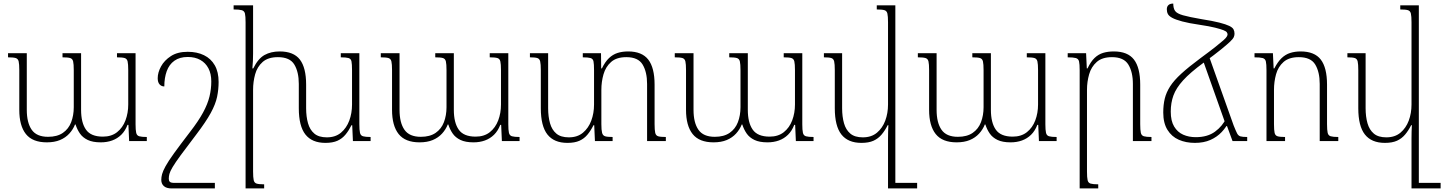

<svg xmlns="http://www.w3.org/2000/svg" viewBox="-20 -790 8086 1075"><path d="M635 -492H739V-94Q739 -62 742.5 -46.5Q746 -31 759.5 -27Q773 -23 802 -23V0H703L699 -91H694Q681 -57 659 -35.5Q637 -14 608 -3.5Q579 7 544 7Q499 7 471 -6.5Q443 -20 427.5 -42.5Q412 -65 403 -93H400Q389 -65 368 -42Q347 -19 316 -6Q285 7 242 7Q162 7 125 -39.5Q88 -86 88 -175V-398Q88 -431 84.5 -446Q81 -461 68 -465Q55 -469 25 -469V-492H130V-175Q130 -103 157.5 -63.5Q185 -24 249 -24Q300 -24 332 -46Q364 -68 378.5 -106Q393 -144 393 -190V-397Q393 -431 389.5 -446Q386 -461 373 -465Q360 -469 330 -469V-492H434V-175Q434 -103 461.5 -64Q489 -25 556 -25Q604 -25 635.5 -50Q667 -75 682.5 -116Q698 -157 698 -205V-397Q698 -431 694.5 -446Q691 -461 678 -465Q665 -469 635 -469Z M1031 -500Q1083 -500 1122 -481Q1161 -462 1182.5 -424.5Q1204 -387 1204 -331Q1204 -289 1195.5 -248Q1187 -207 1160 -157.5Q1133 -108 1079 -37Q1024 35 992.5 78Q961 121 946.5 145.5Q932 170 928.5 184Q925 198 925 211Q925 222 931 228Q937 234 957 234H1183V265H941Q912 265 897.5 252Q883 239 883 217Q883 202 887.5 185Q892 168 907 140.5Q922 113 954.5 68Q987 23 1043 -50Q1091 -112 1117 -160Q1143 -208 1153 -250Q1163 -292 1163 -334Q1163 -377 1147 -407.5Q1131 -438 1101.5 -454.5Q1072 -471 1031 -471Q986 -471 956.5 -450Q927 -429 913.5 -391.5Q900 -354 900 -306Q884 -306 873.5 -317.5Q863 -329 863 -352Q863 -384 881.5 -418Q900 -452 937 -476Q974 -500 1031 -500Z M1992 -95Q1992 -62 1995.5 -46.5Q1999 -31 2012.5 -27Q2026 -23 2055 -23V0H1956L1952 -89H1948Q1933 -59 1914.5 -36.5Q1896 -14 1869.5 -2Q1843 10 1802 10Q1727 10 1690 -37Q1653 -84 1653 -184V-320Q1653 -387 1628 -428.5Q1603 -470 1536 -470Q1481 -470 1450.5 -443Q1420 -416 1408.5 -374Q1397 -332 1397 -287V170Q1397 204 1400.5 219Q1404 234 1417 238Q1430 242 1459 242V265H1355V-665Q1355 -699 1351.5 -714Q1348 -729 1333.5 -733Q1319 -737 1288 -737V-760H1397V-490Q1397 -469 1396 -448Q1395 -427 1393 -407H1398Q1425 -462 1461 -482Q1497 -502 1546 -502Q1624 -502 1659 -456.5Q1694 -411 1694 -316V-184Q1694 -137 1704.5 -100Q1715 -63 1740 -42Q1765 -21 1810 -21Q1858 -21 1889 -47Q1920 -73 1935.5 -114.5Q1951 -156 1951 -205V-397Q1951 -431 1948 -446Q1945 -461 1931.5 -465Q1918 -469 1888 -469V-492H1992Z M2722 -492H2826V-94Q2826 -62 2829.5 -46.5Q2833 -31 2846.5 -27Q2860 -23 2889 -23V0H2790L2786 -91H2781Q2768 -57 2746 -35.5Q2724 -14 2695 -3.5Q2666 7 2631 7Q2586 7 2558 -6.5Q2530 -20 2514.5 -42.5Q2499 -65 2490 -93H2487Q2476 -65 2455 -42Q2434 -19 2403 -6Q2372 7 2329 7Q2249 7 2212 -39.5Q2175 -86 2175 -175V-398Q2175 -431 2171.5 -446Q2168 -461 2155 -465Q2142 -469 2112 -469V-492H2217V-175Q2217 -103 2244.5 -63.5Q2272 -24 2336 -24Q2387 -24 2419 -46Q2451 -68 2465.5 -106Q2480 -144 2480 -190V-397Q2480 -431 2476.5 -446Q2473 -461 2460 -465Q2447 -469 2417 -469V-492H2521V-175Q2521 -103 2548.5 -64Q2576 -25 2643 -25Q2691 -25 2722.5 -50Q2754 -75 2769.5 -116Q2785 -157 2785 -205V-397Q2785 -431 2781.5 -446Q2778 -461 2765 -465Q2752 -469 2722 -469Z M3645 -95Q3645 -62 3648.5 -46.5Q3652 -31 3665 -27Q3678 -23 3708 -23V0H3603V-320Q3603 -387 3578 -428.5Q3553 -470 3487 -470Q3432 -470 3401.5 -443Q3371 -416 3359 -374Q3347 -332 3347 -287V-95Q3347 -62 3351 -46.5Q3355 -31 3368 -27Q3381 -23 3410 -23V0H3311L3307 -89H3303Q3288 -59 3269.5 -36.5Q3251 -14 3224.5 -2Q3198 10 3157 10Q3082 10 3045 -37Q3008 -84 3008 -184V-397Q3008 -431 3004.5 -446Q3001 -461 2988.5 -465Q2976 -469 2947 -469V-492H3049V-184Q3049 -137 3059.5 -100Q3070 -63 3095 -42Q3120 -21 3165 -21Q3213 -21 3244 -47Q3275 -73 3290.5 -114.5Q3306 -156 3306 -205V-397Q3306 -431 3303 -446Q3300 -461 3286.5 -465Q3273 -469 3243 -469V-492H3345L3346 -407H3350Q3368 -444 3389.5 -464.5Q3411 -485 3437.5 -493.5Q3464 -502 3497 -502Q3574 -502 3609.5 -456.5Q3645 -411 3645 -316Z M4368 -492H4472V-94Q4472 -62 4475.5 -46.5Q4479 -31 4492.5 -27Q4506 -23 4535 -23V0H4436L4432 -91H4427Q4414 -57 4392 -35.5Q4370 -14 4341 -3.5Q4312 7 4277 7Q4232 7 4204 -6.5Q4176 -20 4160.5 -42.5Q4145 -65 4136 -93H4133Q4122 -65 4101 -42Q4080 -19 4049 -6Q4018 7 3975 7Q3895 7 3858 -39.5Q3821 -86 3821 -175V-398Q3821 -431 3817.5 -446Q3814 -461 3801 -465Q3788 -469 3758 -469V-492H3863V-175Q3863 -103 3890.5 -63.5Q3918 -24 3982 -24Q4033 -24 4065 -46Q4097 -68 4111.5 -106Q4126 -144 4126 -190V-397Q4126 -431 4122.5 -446Q4119 -461 4106 -465Q4093 -469 4063 -469V-492H4167V-175Q4167 -103 4194.5 -64Q4222 -25 4289 -25Q4337 -25 4368.5 -50Q4400 -75 4415.5 -116Q4431 -157 4431 -205V-397Q4431 -431 4427.5 -446Q4424 -461 4411 -465Q4398 -469 4368 -469Z M4803 10Q4728 10 4691 -37Q4654 -84 4654 -184V-397Q4654 -431 4650.5 -446Q4647 -461 4634.5 -465Q4622 -469 4593 -469V-492H4695V-184Q4695 -137 4705.5 -100Q4716 -63 4741 -42Q4766 -21 4811 -21Q4859 -21 4890 -47Q4921 -73 4936.5 -114.5Q4952 -156 4952 -205V-665Q4952 -699 4948.5 -714Q4945 -729 4932 -733Q4919 -737 4889 -737V-760H4993V265H4952V-16Q4952 -34 4952.5 -52.5Q4953 -71 4954 -89H4950Q4935 -59 4916 -36.5Q4897 -14 4870.5 -2Q4844 10 4803 10ZM4982 265V234H5115V265Z M5729 -492H5833V-94Q5833 -62 5836.5 -46.5Q5840 -31 5853.5 -27Q5867 -23 5896 -23V0H5797L5793 -91H5788Q5775 -57 5753 -35.5Q5731 -14 5702 -3.5Q5673 7 5638 7Q5593 7 5565 -6.5Q5537 -20 5521.5 -42.5Q5506 -65 5497 -93H5494Q5483 -65 5462 -42Q5441 -19 5410 -6Q5379 7 5336 7Q5256 7 5219 -39.5Q5182 -86 5182 -175V-398Q5182 -431 5178.5 -446Q5175 -461 5162 -465Q5149 -469 5119 -469V-492H5224V-175Q5224 -103 5251.5 -63.5Q5279 -24 5343 -24Q5394 -24 5426 -46Q5458 -68 5472.5 -106Q5487 -144 5487 -190V-397Q5487 -431 5483.5 -446Q5480 -461 5467 -465Q5454 -469 5424 -469V-492H5528V-175Q5528 -103 5555.5 -64Q5583 -25 5650 -25Q5698 -25 5729.5 -50Q5761 -75 5776.5 -116Q5792 -157 5792 -205V-397Q5792 -431 5788.5 -446Q5785 -461 5772 -465Q5759 -469 5729 -469Z M6427 -23V0H6323V-320Q6323 -387 6297.5 -428.5Q6272 -470 6206 -470Q6151 -470 6120.5 -443Q6090 -416 6078 -374Q6066 -332 6066 -287V170Q6066 204 6069.5 219Q6073 234 6086.5 238Q6100 242 6129 242V265H6025V-397Q6025 -431 6021.5 -446Q6018 -461 6003.5 -465Q5989 -469 5958 -469V-492H6061L6065 -407H6069Q6087 -445 6108.5 -465.5Q6130 -486 6156.5 -494Q6183 -502 6216 -502Q6294 -502 6329 -456.5Q6364 -411 6364 -316V-95Q6364 -62 6367.5 -46.5Q6371 -31 6384.5 -27Q6398 -23 6427 -23Z M6670 10Q6620 10 6580 -7.5Q6540 -25 6516.5 -63Q6493 -101 6493 -160Q6493 -203 6501.5 -238Q6510 -273 6531.5 -306.5Q6553 -340 6594 -377.5Q6635 -415 6701 -464Q6754 -503 6785 -527.5Q6816 -552 6830.5 -565Q6845 -578 6849 -585.5Q6853 -593 6853 -597Q6853 -603 6849 -609Q6845 -615 6830 -621Q6815 -627 6783.5 -635Q6752 -643 6698 -651Q6636 -660 6599 -670Q6562 -680 6543.5 -690Q6525 -700 6519 -711.5Q6513 -723 6513 -738Q6513 -753 6522 -761.5Q6531 -770 6549 -770Q6549 -743 6559.5 -728.5Q6570 -714 6603.5 -704.5Q6637 -695 6706 -683Q6770 -673 6807 -663.5Q6844 -654 6862.5 -645Q6881 -636 6886.5 -625.5Q6892 -615 6892 -601Q6892 -592 6888 -582.5Q6884 -573 6868 -557.5Q6852 -542 6817 -513.5Q6782 -485 6719 -439Q6644 -384 6604.5 -340.5Q6565 -297 6550 -255.5Q6535 -214 6535 -165Q6535 -113 6554 -81.5Q6573 -50 6604.5 -36Q6636 -22 6675 -22Q6741 -22 6783 -53Q6825 -84 6846 -129L6862 -112Q6846 -78 6820 -50.5Q6794 -23 6757 -6.5Q6720 10 6670 10ZM6747 -481 6887 -88Q6899 -58 6906 -44Q6913 -30 6925 -26.5Q6937 -23 6963 -23V0H6881L6850 -84H6846L6713 -459Z M7473 -23V0H7369V-320Q7369 -387 7344 -428.5Q7319 -470 7252 -470Q7197 -470 7166.5 -443Q7136 -416 7124.5 -374Q7113 -332 7113 -287V-95Q7113 -61 7116.5 -46Q7120 -31 7133 -27Q7146 -23 7175 -23V0H7071V-397Q7071 -431 7067.5 -446Q7064 -461 7049.5 -465Q7035 -469 7004 -469V-492H7107L7111 -407H7115Q7134 -444 7155.5 -464.5Q7177 -485 7203.5 -493.5Q7230 -502 7262 -502Q7340 -502 7375 -456.5Q7410 -411 7410 -316V-95Q7410 -62 7413.5 -46.5Q7417 -31 7430.5 -27Q7444 -23 7473 -23Z M7734 10Q7659 10 7622 -37Q7585 -84 7585 -184V-397Q7585 -431 7581.5 -446Q7578 -461 7565.5 -465Q7553 -469 7524 -469V-492H7626V-184Q7626 -137 7636.5 -100Q7647 -63 7672 -42Q7697 -21 7742 -21Q7790 -21 7821 -47Q7852 -73 7867.5 -114.5Q7883 -156 7883 -205V-665Q7883 -699 7879.5 -714Q7876 -729 7863 -733Q7850 -737 7820 -737V-760H7924V265H7883V-16Q7883 -34 7883.5 -52.5Q7884 -71 7885 -89H7881Q7866 -59 7847 -36.5Q7828 -14 7801.5 -2Q7775 10 7734 10ZM7913 265V234H8046V265Z"/></svg>

Font: Noto Serif Armenian ExtraLight
Style: Regular
Weight: 250
Version: Version 2.007